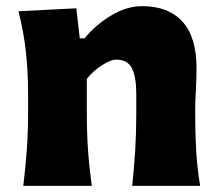

<svg xmlns="http://www.w3.org/2000/svg" viewBox="-20 -604 714 624"><path d="M55.7 0Q63 -60.1 67.1 -116.9Q71.3 -173.8 71.3 -244.6V-300.8Q71.3 -366.2 64.5 -432.4Q57.6 -498.5 40 -567.4L228 -577.1L239.3 -479.5H254.9Q290 -522.5 340.6 -553.2Q391.1 -584 441.9 -584Q527.3 -584 573 -533.7Q618.7 -483.4 618.7 -382.3Q618.7 -345.2 616.5 -310.1Q614.3 -274.9 614.3 -244.6Q614.3 -173.8 617.4 -116.9Q620.6 -60.1 630.4 0H409.7Q416 -60.1 419.4 -115.7Q422.9 -171.4 422.9 -233.9V-297.9Q422.9 -354.5 408.7 -382.3Q394.5 -410.2 357.9 -410.2Q338.9 -410.2 310.1 -391.1Q281.2 -372.1 262.2 -347.7V-233.9Q262.2 -171.4 266.1 -115.7Q270 -60.1 278.3 0Z"/></svg>

Font: Pinar-DS3-FD ExtraBold
Style: Regular
Weight: 800
Designer: Amin Abedi
Version: Version 3.000